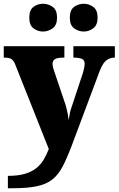

<svg xmlns="http://www.w3.org/2000/svg" viewBox="-23 -782 632 1023"><path d="M19 155Q72 155 108.5 144.5Q145 134 169.5 114.5Q194 95 209.5 69Q225 43 237 12L61 -431Q54 -451 46 -460Q38 -469 27.5 -472Q17 -475 2 -475H-3V-536H320V-475H315Q283 -475 270 -467Q257 -459 257 -442Q257 -432 260 -421Q263 -410 267 -399L320 -242Q327 -223 331.5 -204.5Q336 -186 339 -170Q342 -154 343 -142Q346 -164 349.5 -180Q353 -196 357 -207L417 -388Q420 -396 424 -414Q428 -432 428 -442Q428 -461 415 -467.5Q402 -474 373 -475H368V-536H589V-475H585Q567 -474 553 -466.5Q539 -459 528.5 -444Q518 -429 509 -406L358 -3Q333 63 310 106.5Q287 150 255 175Q223 200 172.5 210.5Q122 221 42 221H19ZM424 -614Q395 -614 372 -631Q349 -648 349 -688Q349 -729 372 -745.5Q395 -762 424 -762Q450 -762 473.5 -745.5Q497 -729 497 -688Q497 -648 473.5 -631Q450 -614 424 -614ZM206 -614Q178 -614 155.5 -631Q133 -648 133 -688Q133 -729 155.5 -745.5Q178 -762 206 -762Q234 -762 257.5 -745.5Q281 -729 281 -688Q281 -648 257.5 -631Q234 -614 206 -614Z"/></svg>

Font: Noto Serif Bengali Black
Style: Regular
Weight: 900
Version: Version 2.003